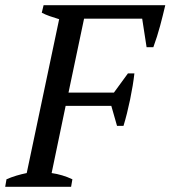

<svg xmlns="http://www.w3.org/2000/svg" viewBox="-40 -720 657 740"><path d="M159 -53Q201 -47 239 -29L234 0H-20L-15 -29Q3 -37 23 -43Q43 -49 63 -53L188 -646Q168 -652 151 -658Q134 -664 121 -671L128 -700H597Q588 -661 577 -620Q566 -579 551 -538H525L508 -648H284L224 -363H399L453 -437H478Q473 -392 461.5 -336.5Q450 -281 436 -235H411L389 -312H213Z"/></svg>

Font: PTSerifItalic
Style: Italic
Weight: 400
Italic angle: -12°
Designer: A.Korolkova, O.Umpeleva, V.Yefimov
Foundry: ParaType Ltd
Version: Version 1.000W OFL